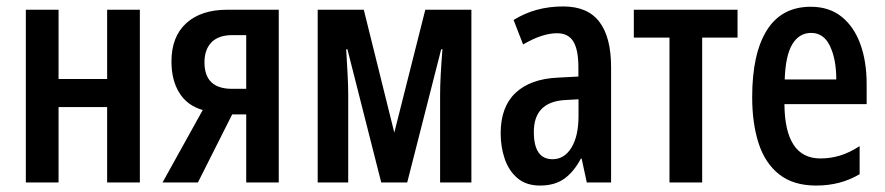

<svg xmlns="http://www.w3.org/2000/svg" viewBox="-20 -572 2774 602"><path d="M163.6 -541.5V-324.2H315.9V-541.5H418.5V0H315.9V-236.3H163.6V0H61V-541.5Z M600.6 0H489.7L615.7 -227.1Q567.4 -240.7 542.5 -280.5Q517.6 -320.3 517.6 -379.4Q517.6 -457 564 -499.3Q610.4 -541.5 692.9 -541.5H854V0H752V-213.4H708ZM621.1 -376.5Q621.1 -293.5 707.5 -293.5H752V-461.9H708.5Q665.5 -461.9 643.3 -439.5Q621.1 -417 621.1 -376.5Z M1458 -541.5V0H1359.9V-273.9Q1359.9 -300.8 1361.8 -337.6Q1363.8 -374.5 1367.2 -417.5H1363.3L1256.8 0H1175.3L1069.3 -417.5H1065.4Q1067.9 -377.9 1069.8 -340.3Q1071.8 -302.7 1071.8 -274.9V0H976.1V-541.5H1120.6L1216.3 -156.2L1313.5 -541.5Z M1745.6 -551.8Q1822.8 -551.8 1859.4 -503.4Q1896 -455.1 1896 -361.8V0H1819.8L1803.7 -74.7H1801.3Q1779.3 -33.2 1749.3 -11.7Q1719.2 9.8 1673.3 9.8Q1629.9 9.8 1602.5 -13.4Q1575.2 -36.6 1562.5 -74Q1549.8 -111.3 1549.8 -154.3Q1549.8 -236.8 1596.4 -280.8Q1643.1 -324.7 1729 -328.6L1793.5 -332V-361.3Q1793.5 -416 1777.6 -441.9Q1761.7 -467.8 1726.6 -467.8Q1680.2 -467.8 1620.1 -432.6L1590.3 -509.3Q1658.2 -551.8 1745.6 -551.8ZM1793.9 -260.7 1751 -258.3Q1653.8 -252.4 1653.8 -158.2Q1653.8 -72.8 1712.4 -72.8Q1749.5 -72.8 1771.7 -109.1Q1793.9 -145.5 1793.9 -208.5Z M2292.5 -454.1H2181.6V0H2079.1V-454.1H1967.3V-541.5H2292.5Z M2522 -550.8Q2580.1 -550.8 2618.9 -519.5Q2657.7 -488.3 2677.5 -433.8Q2697.3 -379.4 2697.3 -308.6V-245.6H2439.5Q2440.9 -75.2 2552.2 -75.2Q2583.5 -75.2 2613 -84Q2642.6 -92.8 2675.3 -113.8V-25.9Q2615.7 9.8 2539.1 9.8Q2467.8 9.8 2423.3 -25.1Q2378.9 -60.1 2358.6 -122.6Q2338.4 -185.1 2338.4 -267.6Q2338.4 -403.8 2384.5 -477.3Q2430.7 -550.8 2522 -550.8ZM2523.4 -468.8Q2485.8 -468.8 2464.4 -433.6Q2442.9 -398.4 2440.4 -322.8H2602.1Q2602.1 -385.7 2582.5 -427.2Q2563 -468.8 2523.4 -468.8Z"/></svg>

Font: Open Sans Condensed SemiBold
Style: Regular
Weight: 600
Width: 3
Designer: Monotype Design Team
Foundry: Monotype Imaging Inc.
Version: Version 3.000; ttfautohint (v1.8.4)